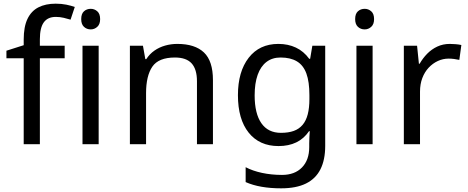

<svg xmlns="http://www.w3.org/2000/svg" viewBox="-20 -785 2546 1045"><path d="M332 -468H197V0H109V-468H15V-509L109 -539V-570Q109 -639 129.5 -682Q150 -725 189 -745Q228 -765 283 -765Q315 -765 341.5 -759.5Q368 -754 387 -747L364 -678Q348 -683 327 -688Q306 -693 284 -693Q240 -693 218.5 -663.5Q197 -634 197 -571V-536H332Z M517 -536V0H429V-536ZM474 -737Q494 -737 509.5 -723.5Q525 -710 525 -681Q525 -653 509.5 -639Q494 -625 474 -625Q452 -625 437 -639Q422 -653 422 -681Q422 -710 437 -723.5Q452 -737 474 -737Z M945 -546Q1041 -546 1090 -499.5Q1139 -453 1139 -349V0H1052V-343Q1052 -408 1023 -440Q994 -472 932 -472Q843 -472 809 -422Q775 -372 775 -278V0H687V-536H758L771 -463H776Q794 -491 820.5 -509.5Q847 -528 879 -537Q911 -546 945 -546Z M1495 -546Q1548 -546 1590.5 -526Q1633 -506 1663 -465H1668L1680 -536H1750V9Q1750 85 1724 136.5Q1698 188 1645 214Q1592 240 1510 240Q1452 240 1403.5 231.5Q1355 223 1317 206V125Q1355 145 1406 156Q1457 167 1515 167Q1584 167 1623.5 126.5Q1663 86 1663 16V-5Q1663 -17 1664 -39.5Q1665 -62 1666 -71H1662Q1634 -30 1592.5 -10Q1551 10 1496 10Q1392 10 1333.5 -63Q1275 -136 1275 -267Q1275 -395 1333.5 -470.5Q1392 -546 1495 -546ZM1507 -472Q1462 -472 1430.5 -448Q1399 -424 1382.5 -378Q1366 -332 1366 -266Q1366 -167 1402.5 -114.5Q1439 -62 1509 -62Q1550 -62 1579 -72.5Q1608 -83 1627 -105.5Q1646 -128 1655 -163Q1664 -198 1664 -246V-267Q1664 -340 1647.5 -385Q1631 -430 1596 -451Q1561 -472 1507 -472Z M2008 -536V0H1920V-536ZM1965 -737Q1985 -737 2000.5 -723.5Q2016 -710 2016 -681Q2016 -653 2000.5 -639Q1985 -625 1965 -625Q1943 -625 1928 -639Q1913 -653 1913 -681Q1913 -710 1928 -723.5Q1943 -737 1965 -737Z M2428 -546Q2443 -546 2460.5 -544.5Q2478 -543 2491 -540L2480 -459Q2467 -462 2451.5 -464Q2436 -466 2422 -466Q2391 -466 2363 -453Q2335 -440 2313 -416.5Q2291 -393 2278.5 -360Q2266 -327 2266 -286V0H2178V-536H2250L2260 -438H2264Q2281 -468 2305 -492.5Q2329 -517 2360 -531.5Q2391 -546 2428 -546Z"/></svg>

Font: usinhala15
Style: Book
Weight: 400
Designer: Jelle Bosma - Monotype Design Team
Foundry: Monotype Imaging Inc.
Version: Version 2.003